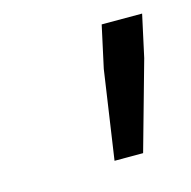

<svg xmlns="http://www.w3.org/2000/svg" viewBox="-52 -739 342 344"><g transform="rotate(-15 119.0 -567.0)"><path d="M122 -446 146 -610 163 -688H238L221 -610L175 -446Z"/></g></svg>

Font: Saira SemiExpanded
Style: Italic
Weight: 400
Width: 6
Italic angle: -12°
Designer: Hector Gatti with collaboration of the Omnibus-Type team
Foundry: Omnibus-Type
Version: Version 1.101